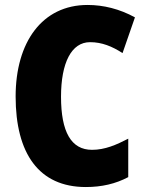

<svg xmlns="http://www.w3.org/2000/svg" viewBox="-20 -744 590 774"><path d="M343 -574C391 -574 432 -557 474 -530L524 -674C462 -708 397 -724 333 -724C150 -724 43 -574 43 -355C43 -125 137 10 326 10C390 10 446 -3 497 -30V-185C449 -160 403 -140 351 -140C267 -140 226 -212 226 -354C226 -491 268 -574 343 -574Z"/></svg>

Font: Noto Sans Sinhala Condensed Black
Style: Regular
Weight: 900
Width: 3
Designer: Jelle Bosma - Monotype Design Team
Foundry: Monotype Imaging Inc.
Version: Version 2.006